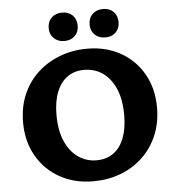

<svg xmlns="http://www.w3.org/2000/svg" viewBox="-59 -926 917 996"><g transform="rotate(-5 399.5 -428.0)"><path d="M387 15Q289 15 213 -27.5Q137 -70 93.5 -146Q50 -222 50 -320Q50 -401 78 -466Q106 -531 156 -577Q206 -623 272 -648Q338 -673 414 -673Q512 -673 587.5 -630.5Q663 -588 706 -512.5Q749 -437 749 -338Q749 -257 721 -192Q693 -127 643.5 -80.5Q594 -34 528.5 -9.5Q463 15 387 15ZM413 -92Q465 -92 501.5 -118.5Q538 -145 557 -194.5Q576 -244 576 -312Q576 -395 551.5 -451Q527 -507 485 -536Q443 -565 389 -565Q339 -565 302.5 -539.5Q266 -514 246 -464.5Q226 -415 226 -344Q226 -263 251 -206.5Q276 -150 318.5 -121Q361 -92 413 -92ZM301 -723Q267 -723 246 -743.5Q225 -764 225 -796Q225 -830 246 -850.5Q267 -871 301 -871Q335 -871 355.5 -850.5Q376 -830 376 -796Q376 -764 355.5 -743.5Q335 -723 301 -723ZM515 -723Q480 -723 459 -743.5Q438 -764 438 -796Q438 -830 459 -850.5Q480 -871 515 -871Q548 -871 568.5 -850.5Q589 -830 589 -796Q589 -764 568.5 -743.5Q548 -723 515 -723Z"/></g></svg>

Font: Ysabeau SC ExtraBold
Style: Regular
Weight: 800
Designer: Christian Thalmann (Catharsis Fonts)
Version: Version 2.001;gftools[0.9.30]; featfreeze: smcp